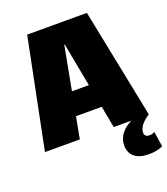

<svg xmlns="http://www.w3.org/2000/svg" viewBox="-164 -814 1006 1154"><g transform="rotate(-20 339.5 -237.0)"><path d="M146 -700H528L669 0H445L338 -567H335L228 0H5ZM209 -288H464V-139H209ZM590 226Q529 226 497.5 199.5Q466 173 466 125Q466 83 493.5 49Q521 15 571 -6L669 0Q629 27 614 49.5Q599 72 599 92Q599 105 606.5 112.5Q614 120 629 120Q650 120 664 111L679 208Q663 216 639.5 221Q616 226 590 226Z"/></g></svg>

Font: Pathway Extreme Condensed Black
Style: Regular
Weight: 900
Width: 3
Version: Version 1.001;gftools[0.9.26]